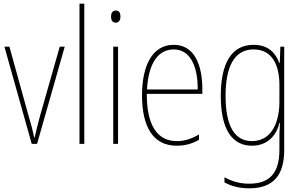

<svg xmlns="http://www.w3.org/2000/svg" viewBox="-20 -846 1637 1041"><path d="M152 -66H181L331 -593H304L196 -214C185 -174 177 -140 168 -101H165C157 -141 148 -175 136 -214L31 -593H4Z M437 -66V-826H411V-66Z M608 -789C588 -789 582 -772 582 -756C582 -738 589 -723 607 -723C625 -723 633 -737 633 -757C633 -773 628 -789 608 -789ZM620 -593H594V-66H620Z M922 -603C805 -603 750 -489 750 -329C750 -163 807 -56 938 -56C986 -56 1024 -68 1059 -88V-117C1016 -92 981 -81 938 -81C830 -81 775 -172 776 -337H1077V-364C1077 -490 1036 -603 922 -603ZM922 -578C1013 -578 1053 -483 1052 -361H777C785 -506 839 -578 922 -578Z M1355 -603C1232 -603 1177 -498 1177 -326C1177 -144 1239 -56 1346 -56C1426 -56 1477 -106 1495 -179H1498C1495 -138 1495 -113 1495 -80V-34C1495 90 1444 150 1331 150C1277 150 1236 136 1197 115V143C1234 163 1277 175 1331 175C1465 175 1521 101 1521 -34V-593H1500L1497 -505H1494C1475 -557 1436 -603 1355 -603ZM1355 -578C1458 -578 1495 -490 1495 -385V-295C1495 -195 1460 -81 1346 -81C1253 -81 1203 -161 1203 -326C1203 -479 1247 -578 1355 -578Z"/></svg>

Font: Noto Sans Malayalam UI Condensed Thin
Style: Regular
Weight: 100
Width: 3
Designer: Jelle Bosma - Monotype Design Team
Foundry: Monotype Imaging Inc.
Version: Version 2.104